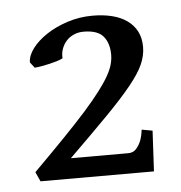

<svg xmlns="http://www.w3.org/2000/svg" viewBox="-37 -701 409 433"><g transform="rotate(-5 167.5 -484.0)"><path d="M294.9 -302.7H38.1L28.3 -324.2Q68.8 -364.7 98.9 -395.8Q128.9 -426.8 150.4 -450.9Q171.9 -475.1 185.5 -493.2Q199.2 -511.2 207.3 -525.4Q215.3 -539.6 218.5 -551Q221.7 -562.5 221.7 -573.2Q221.7 -599.6 208.7 -615Q195.8 -630.4 164.1 -630.4Q151.4 -630.4 141.4 -625.7Q131.3 -621.1 124.5 -613.3Q117.7 -605.5 114.3 -595.5Q110.8 -585.4 111.8 -574.7Q106 -571.8 98.1 -569.3Q90.3 -566.9 81.5 -564.9Q72.8 -563 64 -561.3Q55.2 -559.6 47.4 -559.1L37.6 -571.8Q37.6 -586.9 49.8 -603.3Q62 -619.6 82.8 -633.3Q103.5 -647 130.6 -655.8Q157.7 -664.6 187.5 -664.6Q211.4 -664.6 231.2 -659.7Q251 -654.8 265.1 -644.8Q279.3 -634.8 287.1 -619.9Q294.9 -605 294.9 -584.5Q294.9 -564.9 286.1 -545.2Q277.3 -525.4 256.1 -499.3Q234.9 -473.1 199.5 -437Q164.1 -400.9 110.8 -348.6H240.7Q252 -348.6 258.8 -356.2Q265.6 -363.8 269.5 -373.5Q273.9 -384.8 275.4 -398.9L299.8 -394.5Z"/></g></svg>

Font: Gentium Book Basic
Style: Regular
Weight: 400
Designer: J. Victor Gaultney and Annie Olsen
Foundry: SIL International
Version: Version 1.102; 2013; Maintenance release